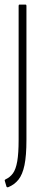

<svg xmlns="http://www.w3.org/2000/svg" viewBox="-20 -675 195 835"><path d="M16 139Q10 141 8 136L1 112Q0 109 1 107.5Q2 106 4 105Q24 96 36.5 78.5Q49 61 55 26.5Q61 -8 61 -67V-650Q61 -655 65 -655H91Q95 -655 95 -650V-67Q95 2 86.5 43Q78 84 60.5 106Q43 128 16 139Z"/></svg>

Font: Sofia Sans Extra Condensed ExtraLight
Style: Regular
Weight: 250
Designer: Botio Nikoltchev, Ani Petrova
Foundry: lettersoup
Version: Version 4.101